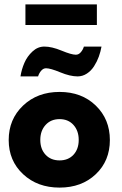

<svg xmlns="http://www.w3.org/2000/svg" viewBox="-20 -840 556 872"><path d="M95.5 -726.5V-820H420V-726.5ZM189 -530Q176.5 -530 166.8 -518.5Q157 -507 153 -493H73Q78 -525 90.8 -554.5Q103.5 -584 127.5 -606.2Q151.5 -628.5 181.5 -628.5Q215 -628.5 259.8 -610Q304.5 -591.5 324.5 -591.5Q337.5 -591.5 347.2 -603Q357 -614.5 361 -628.5H441Q437 -605.5 428.8 -582.8Q420.5 -560 407.2 -539.2Q394 -518.5 374.5 -505.8Q355 -493 332.5 -493Q298.5 -493 253.8 -511.5Q209 -530 189 -530ZM19.5 -204Q19.5 -298.5 84.8 -360.5Q150 -422.5 250.5 -422.5Q351 -422.5 415 -360.5Q479 -298.5 479 -204Q479 -109.5 415 -48.8Q351 12 250.5 12Q150 12 84.8 -49Q19.5 -110 19.5 -204ZM187 -137.2Q211 -111.5 250.5 -111.5Q290 -111.5 313.8 -137.2Q337.5 -163 337.5 -204.5Q337.5 -246 313.8 -272.5Q290 -299 250.5 -299Q211 -299 187 -272.5Q163 -246 163 -204.5Q163 -163 187 -137.2Z"/></svg>

Font: League Spartan
Style: Bold
Weight: 700
Foundry: The League of Moveable Type
Version: Version 2.002